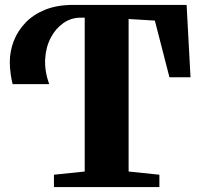

<svg xmlns="http://www.w3.org/2000/svg" viewBox="-20 -763 817 783"><path d="M200 0V-50.5L325.5 -63.5V-691H309Q270 -691 238.2 -668.8Q206.5 -646.5 186.8 -608.8Q167 -571 164.2 -522.2Q161.5 -473.5 180.5 -420H31.5Q27.5 -434 23.8 -459.8Q20 -485.5 20 -509.5Q20 -554 36 -595.5Q52 -637 84 -670.5Q116 -704 164.5 -723.5Q213 -743 278.5 -743H741L757 -448H671L611.5 -679L504.5 -685.5V-63.5L630 -50.5V0Z"/></svg>

Font: Merriweather 60pt Black
Style: Regular
Weight: 900
Version: Version 2.100